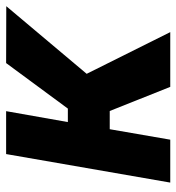

<svg xmlns="http://www.w3.org/2000/svg" viewBox="5 -573 568 618"><g transform="rotate(-90 289.0 -264.0)"><path d="M240.7 -194.8H182.1L148.4 0H10.3L102.1 -528.3H240.2L205.1 -329.6H248.5L395 -528.3L578.1 -527.8L360.4 -269L494.6 0H318.4Z"/></g></svg>

Font: RobotoInd
Style: Bold Italic
Weight: 700
Italic angle: -12°
Designer: Google
Version: Version 2.001150; 2014